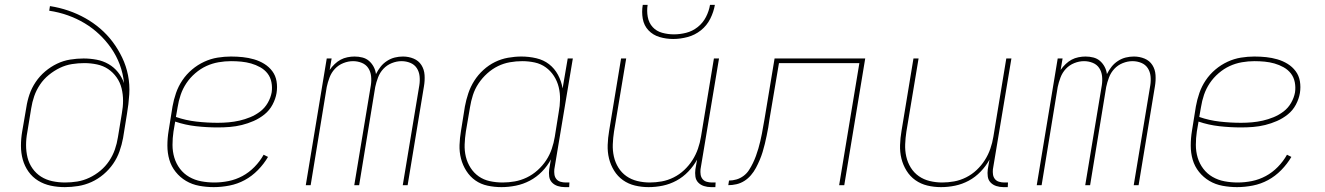

<svg xmlns="http://www.w3.org/2000/svg" viewBox="-20 -760 5440 788"><path d="M246 8Q216 8 188 2Q160 -4 136.5 -18.5Q113 -33 97 -55.5Q81 -78 73.5 -105Q66 -132 66 -161.5Q66 -191 71 -220L88 -319Q92 -346 101 -372.5Q110 -399 126.5 -423.5Q143 -448 165.5 -467Q188 -486 214 -498.5Q240 -511 268 -515.5Q296 -520 323 -520Q350 -520 376.5 -515Q403 -510 425.5 -497Q448 -484 464 -464Q480 -444 489 -419Q485 -459 471.5 -495Q458 -531 436.5 -562Q415 -593 387.5 -619Q360 -645 327.5 -664.5Q295 -684 258.5 -697Q222 -710 182 -716L185 -735Q224 -729 260.5 -716.5Q297 -704 330 -685.5Q363 -667 391.5 -642.5Q420 -618 442.5 -588Q465 -558 481.5 -523.5Q498 -489 505.5 -451Q513 -413 510.5 -372.5Q508 -332 501 -292L485 -193Q480 -166 470.5 -139Q461 -112 444.5 -88Q428 -64 405 -44.5Q382 -25 355.5 -13Q329 -1 301 3.5Q273 8 246 8ZM247 -11Q272 -11 297 -15Q322 -19 346.5 -30.5Q371 -42 392 -59.5Q413 -77 428 -99.5Q443 -122 451.5 -146.5Q460 -171 464 -197L480 -294Q485 -321 485 -347Q485 -373 479 -397.5Q473 -422 458.5 -442.5Q444 -463 424 -476.5Q404 -490 378.5 -495.5Q353 -501 326 -501Q301 -501 275.5 -497Q250 -493 226 -481.5Q202 -470 180.5 -452.5Q159 -435 144 -412.5Q129 -390 120.5 -365.5Q112 -341 108 -315L92 -217Q87 -191 87 -164.5Q87 -138 93 -113.5Q99 -89 113.5 -68.5Q128 -48 148.5 -35Q169 -22 194.5 -16.5Q220 -11 247 -11Z M857 8Q827 8 797.5 2.5Q768 -3 743.5 -17.5Q719 -32 701 -54.5Q683 -77 675 -104.5Q667 -132 667 -162.5Q667 -193 672 -223L688 -323Q693 -351 702.5 -378.5Q712 -406 728.5 -430.5Q745 -455 768 -474.5Q791 -494 818 -506.5Q845 -519 873 -523.5Q901 -528 928 -528Q953 -528 976.5 -525.5Q1000 -523 1022.5 -516.5Q1045 -510 1064.5 -498Q1084 -486 1097.5 -468Q1111 -450 1115 -426.5Q1119 -403 1115 -378Q1111 -354 1098.5 -330.5Q1086 -307 1065.5 -290.5Q1045 -274 1021 -263.5Q997 -253 972.5 -247Q948 -241 923.5 -239Q899 -237 874 -237Q829 -237 784.5 -242Q740 -247 699 -261L692 -220Q688 -193 688 -165.5Q688 -138 695.5 -113Q703 -88 718.5 -67.5Q734 -47 756.5 -34Q779 -21 805.5 -16Q832 -11 860 -11Q889 -11 918.5 -17Q948 -23 975 -37.5Q1002 -52 1024.5 -75Q1047 -98 1062 -125L1080 -116Q1063 -87 1038.5 -62Q1014 -37 984.5 -21Q955 -5 922 1.5Q889 8 857 8ZM874 -256Q896 -256 918.5 -258Q941 -260 963 -265Q985 -270 1007 -279Q1029 -288 1048 -302.5Q1067 -317 1079 -338Q1091 -359 1095 -381Q1098 -402 1094 -422.5Q1090 -443 1078 -458.5Q1066 -474 1048 -484Q1030 -494 1010.5 -499.5Q991 -505 970.5 -507Q950 -509 928 -509Q903 -509 877 -504.5Q851 -500 827 -489Q803 -478 781.5 -459.5Q760 -441 745 -418.5Q730 -396 721.5 -371Q713 -346 709 -320L702 -280Q742 -266 786 -261Q830 -256 874 -256Z M1235 0 1321 -520H1341L1333 -473Q1342 -486 1353.5 -497Q1365 -508 1378 -515Q1391 -522 1406 -525Q1421 -528 1435 -528Q1452 -528 1467.5 -524Q1483 -520 1494.5 -510Q1506 -500 1513.5 -486Q1521 -472 1523 -456Q1531 -472 1542 -486Q1553 -500 1568.5 -510Q1584 -520 1600.5 -524Q1617 -528 1634 -528Q1657 -528 1677.5 -519.5Q1698 -511 1709.5 -493Q1721 -475 1722.5 -452Q1724 -429 1720 -406L1653 0H1633L1701 -410Q1704 -429 1702 -447.5Q1700 -466 1690.5 -480.5Q1681 -495 1664 -502Q1647 -509 1628 -509Q1608 -509 1588 -501Q1568 -493 1553.5 -477.5Q1539 -462 1531.5 -442Q1524 -422 1520 -403L1454 0H1434L1502 -410Q1505 -429 1503 -447.5Q1501 -466 1491.5 -480.5Q1482 -495 1465 -502Q1448 -509 1429 -509Q1409 -509 1389 -501Q1369 -493 1354.5 -477.5Q1340 -462 1332.5 -442Q1325 -422 1321 -403L1255 0Z M2038 8Q2009 8 1981 2Q1953 -4 1931 -19.5Q1909 -35 1894 -58.5Q1879 -82 1872 -109Q1865 -136 1866 -165Q1867 -194 1872 -223L1888 -323Q1893 -350 1902 -377Q1911 -404 1926.5 -428.5Q1942 -453 1964 -473Q1986 -493 2011.5 -505.5Q2037 -518 2065 -523Q2093 -528 2120 -528Q2151 -528 2181 -521Q2211 -514 2233.5 -496.5Q2256 -479 2270 -453Q2284 -427 2289 -397L2310 -520H2331L2255 -65Q2254 -54 2255.5 -43.5Q2257 -33 2263.5 -25Q2270 -17 2280.5 -14Q2291 -11 2302 -11H2317L2316 8H2298Q2283 8 2269 3.5Q2255 -1 2245.5 -11Q2236 -21 2234 -35.5Q2232 -50 2234 -65L2241 -106Q2227 -79 2204.5 -56Q2182 -33 2154.5 -18.5Q2127 -4 2097 2Q2067 8 2038 8ZM2043 -11Q2068 -11 2093 -15.5Q2118 -20 2142 -31.5Q2166 -43 2186.5 -61.5Q2207 -80 2221.5 -102Q2236 -124 2244.5 -149Q2253 -174 2257 -199L2273 -299Q2278 -325 2278.5 -351.5Q2279 -378 2273 -402.5Q2267 -427 2253.5 -448Q2240 -469 2220 -483.5Q2200 -498 2175 -503.5Q2150 -509 2123 -509Q2098 -509 2072.5 -504.5Q2047 -500 2023.5 -488.5Q2000 -477 1979.5 -458.5Q1959 -440 1944 -417.5Q1929 -395 1921 -370Q1913 -345 1909 -320L1892 -220Q1888 -194 1887 -167.5Q1886 -141 1892 -116.5Q1898 -92 1911.5 -71Q1925 -50 1945 -36Q1965 -22 1990.5 -16.5Q2016 -11 2043 -11Z M2642 8Q2613 8 2586 1.5Q2559 -5 2537 -20.5Q2515 -36 2500.5 -59.5Q2486 -83 2479.5 -109.5Q2473 -136 2474 -165Q2475 -194 2480 -223L2529 -520H2550L2500 -220Q2496 -194 2495 -168Q2494 -142 2499.5 -117.5Q2505 -93 2518 -72Q2531 -51 2551 -37Q2571 -23 2596 -17Q2621 -11 2647 -11Q2671 -11 2696 -15.5Q2721 -20 2745 -32Q2769 -44 2788.5 -62.5Q2808 -81 2822 -103Q2836 -125 2844.5 -149.5Q2853 -174 2857 -199L2910 -520H2931L2855 -65Q2854 -54 2855.5 -43.5Q2857 -33 2863.5 -25Q2870 -17 2880.5 -14Q2891 -11 2902 -11H2917L2916 8H2898Q2883 8 2869 3.5Q2855 -1 2845.5 -11Q2836 -21 2834 -35.5Q2832 -50 2834 -65L2841 -105Q2827 -79 2805 -56Q2783 -33 2756 -18.5Q2729 -4 2700 2Q2671 8 2642 8ZM2743 -600Q2714 -600 2687 -608Q2660 -616 2641.5 -635.5Q2623 -655 2618 -683Q2613 -711 2618 -740H2638Q2634 -715 2638.5 -690.5Q2643 -666 2658.5 -649Q2674 -632 2697.5 -625.5Q2721 -619 2746 -619Q2771 -619 2796.5 -625.5Q2822 -632 2843.5 -649Q2865 -666 2877.5 -690.5Q2890 -715 2894 -740H2914Q2909 -711 2895 -683Q2881 -655 2856.5 -635.5Q2832 -616 2802 -608Q2772 -600 2743 -600Z M2969 0 2972 -19Q2987 -19 3002.5 -23.5Q3018 -28 3031.5 -38Q3045 -48 3054 -62Q3063 -76 3070 -90.5Q3077 -105 3082.5 -120Q3088 -135 3092.5 -150.5Q3097 -166 3100.5 -181Q3104 -196 3107 -211.5Q3110 -227 3112.5 -242.5Q3115 -258 3118 -273L3159 -520H3531L3445 0H3424L3507 -501H3177L3138 -270Q3136 -253 3133 -236.5Q3130 -220 3126.5 -203Q3123 -186 3119 -169.5Q3115 -153 3110 -136.5Q3105 -120 3098 -103.5Q3091 -87 3082.5 -71Q3074 -55 3062 -41Q3050 -27 3035 -17.5Q3020 -8 3003 -4Q2986 0 2969 0Z M3842 8Q3813 8 3786 1.5Q3759 -5 3737 -20.5Q3715 -36 3700.5 -59.5Q3686 -83 3679.5 -109.5Q3673 -136 3674 -165Q3675 -194 3680 -223L3729 -520H3750L3700 -220Q3696 -194 3695 -168Q3694 -142 3699.5 -117.5Q3705 -93 3718 -72Q3731 -51 3751 -37Q3771 -23 3796 -17Q3821 -11 3847 -11Q3871 -11 3896 -15.5Q3921 -20 3945 -32Q3969 -44 3988.5 -62.5Q4008 -81 4022 -103Q4036 -125 4044.5 -149.5Q4053 -174 4057 -199L4110 -520H4131L4055 -65Q4054 -54 4055.5 -43.5Q4057 -33 4063.5 -25Q4070 -17 4080.5 -14Q4091 -11 4102 -11H4117L4116 8H4098Q4083 8 4069 3.5Q4055 -1 4045.5 -11Q4036 -21 4034 -35.5Q4032 -50 4034 -65L4041 -105Q4027 -79 4005 -56Q3983 -33 3956 -18.5Q3929 -4 3900 2Q3871 8 3842 8Z M4235 0 4321 -520H4341L4333 -473Q4342 -486 4353.5 -497Q4365 -508 4378 -515Q4391 -522 4406 -525Q4421 -528 4435 -528Q4452 -528 4467.5 -524Q4483 -520 4494.5 -510Q4506 -500 4513.5 -486Q4521 -472 4523 -456Q4531 -472 4542 -486Q4553 -500 4568.5 -510Q4584 -520 4600.5 -524Q4617 -528 4634 -528Q4657 -528 4677.5 -519.5Q4698 -511 4709.5 -493Q4721 -475 4722.5 -452Q4724 -429 4720 -406L4653 0H4633L4701 -410Q4704 -429 4702 -447.5Q4700 -466 4690.5 -480.5Q4681 -495 4664 -502Q4647 -509 4628 -509Q4608 -509 4588 -501Q4568 -493 4553.5 -477.5Q4539 -462 4531.5 -442Q4524 -422 4520 -403L4454 0H4434L4502 -410Q4505 -429 4503 -447.5Q4501 -466 4491.5 -480.5Q4482 -495 4465 -502Q4448 -509 4429 -509Q4409 -509 4389 -501Q4369 -493 4354.5 -477.5Q4340 -462 4332.5 -442Q4325 -422 4321 -403L4255 0Z M5057 8Q5027 8 4997.5 2.5Q4968 -3 4943.5 -17.5Q4919 -32 4901 -54.5Q4883 -77 4875 -104.5Q4867 -132 4867 -162.5Q4867 -193 4872 -223L4888 -323Q4893 -351 4902.5 -378.5Q4912 -406 4928.5 -430.5Q4945 -455 4968 -474.5Q4991 -494 5018 -506.5Q5045 -519 5073 -523.5Q5101 -528 5128 -528Q5153 -528 5176.5 -525.5Q5200 -523 5222.5 -516.5Q5245 -510 5264.5 -498Q5284 -486 5297.5 -468Q5311 -450 5315 -426.5Q5319 -403 5315 -378Q5311 -354 5298.5 -330.5Q5286 -307 5265.5 -290.5Q5245 -274 5221 -263.5Q5197 -253 5172.5 -247Q5148 -241 5123.5 -239Q5099 -237 5074 -237Q5029 -237 4984.5 -242Q4940 -247 4899 -261L4892 -220Q4888 -193 4888 -165.5Q4888 -138 4895.5 -113Q4903 -88 4918.5 -67.5Q4934 -47 4956.5 -34Q4979 -21 5005.5 -16Q5032 -11 5060 -11Q5089 -11 5118.5 -17Q5148 -23 5175 -37.5Q5202 -52 5224.5 -75Q5247 -98 5262 -125L5280 -116Q5263 -87 5238.5 -62Q5214 -37 5184.5 -21Q5155 -5 5122 1.5Q5089 8 5057 8ZM5074 -256Q5096 -256 5118.5 -258Q5141 -260 5163 -265Q5185 -270 5207 -279Q5229 -288 5248 -302.5Q5267 -317 5279 -338Q5291 -359 5295 -381Q5298 -402 5294 -422.5Q5290 -443 5278 -458.5Q5266 -474 5248 -484Q5230 -494 5210.5 -499.5Q5191 -505 5170.5 -507Q5150 -509 5128 -509Q5103 -509 5077 -504.5Q5051 -500 5027 -489Q5003 -478 4981.5 -459.5Q4960 -441 4945 -418.5Q4930 -396 4921.5 -371Q4913 -346 4909 -320L4902 -280Q4942 -266 4986 -261Q5030 -256 5074 -256Z"/></svg>

Font: Iosevka Thin Extended
Style: Italic
Weight: 100
Width: 7
Italic angle: -9°
Monospace: yes
Designer: Belleve Invis
Foundry: Belleve Invis
Version: Version 32.5.0; ttfautohint (v1.8.4)